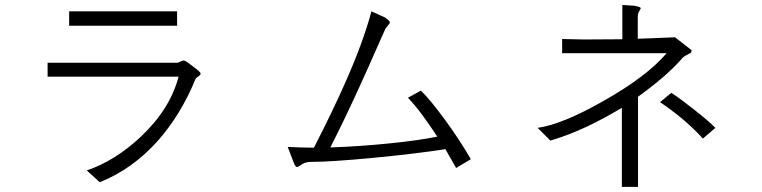

<svg xmlns="http://www.w3.org/2000/svg" viewBox="-20 -763 3040 766"><path d="M255.9 -717.8V-660.2H686.5V-717.8ZM169.9 -512.7V-457H692.4Q658.2 -327.1 542 -217.8Q440.4 -122.1 326.2 -83L377.9 -36.1Q508.8 -87.9 611.3 -203.1Q702.1 -306.6 759.8 -447.3Q761.7 -451.2 765.6 -454.1Q768.6 -456.1 772.5 -459Q783.2 -465.8 779.3 -472.7Q773.4 -481.4 734.4 -509.8Q720.7 -520.5 712.9 -521.5Q708 -521.5 700.2 -517.6Q697.3 -515.6 694.3 -514.6Q690.4 -512.7 686.5 -512.7Z M1515.6 -693.4 1461.9 -717.8Q1429.7 -596.7 1358.4 -435.5Q1308.6 -322.3 1232.4 -173.8Q1204.1 -173.8 1177.7 -174.8Q1151.4 -175.8 1127.9 -176.8L1153.3 -110.4Q1159.2 -97.7 1164.1 -96.7Q1167 -95.7 1175.8 -101.6Q1185.5 -108.4 1193.4 -112.3Q1207 -117.2 1223.6 -117.2Q1298.8 -117.2 1463.9 -132.8Q1639.6 -149.4 1756.8 -168L1799.8 -92.8L1858.4 -127.9Q1814.5 -204.1 1753.9 -287.1Q1693.4 -369.1 1659.2 -401.4L1607.4 -373Q1634.8 -344.7 1666 -302.7Q1695.3 -262.7 1724.6 -217.8Q1646.5 -202.1 1528.3 -190.4Q1413.1 -178.7 1297.9 -174.8Q1353.5 -284.2 1406.2 -399.4Q1438.5 -468.8 1498 -604.5L1515.6 -643.6Q1517.6 -649.4 1521.5 -653.3Q1523.4 -656.2 1527.3 -661.1Q1536.1 -669.9 1535.2 -674.8Q1533.2 -681.6 1515.6 -693.4Z M2222.7 -607.4V-550.8H2639.6Q2560.5 -458 2389.6 -361.3Q2223.6 -266.6 2125 -252.9L2175.8 -202.1Q2246.1 -222.7 2321.3 -257.8Q2389.6 -290 2460.9 -333V-17.6H2525.4V-377Q2578.1 -415 2624 -454.1Q2667 -491.2 2698.2 -526.4Q2703.1 -534.2 2711.9 -539.1Q2715.8 -542 2724.6 -545.9Q2733.4 -550.8 2736.3 -552.7Q2740.2 -557.6 2738.3 -563.5L2672.9 -614.3Q2638.7 -612.3 2601.6 -611.3Q2564.5 -609.4 2524.4 -608.4V-695.3Q2524.4 -705.1 2527.3 -712.9Q2529.3 -716.8 2533.2 -723.6Q2538.1 -730.5 2535.2 -732.4Q2531.2 -736.3 2509.8 -740.2L2462.9 -743.2V-606.4Q2382.8 -605.5 2310.5 -605.5Q2245.1 -606.4 2222.7 -607.4ZM2658.2 -392.6 2613.3 -355.5Q2656.2 -327.1 2709 -283.2Q2758.8 -239.3 2784.2 -210L2834 -252.9Q2809.6 -278.3 2750 -325.2Q2693.4 -370.1 2658.2 -392.6Z"/></svg>

Font: Dotum
Style: Regular
Weight: 400
Version: Version 2.21